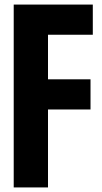

<svg xmlns="http://www.w3.org/2000/svg" viewBox="-20 -820 446 840"><path d="M40 0V-800H386V-668H190V-473H376V-341H190V0Z"/></svg>

Font: Big Shoulders Display Black
Style: Regular
Weight: 900
Designer: Patric King
Foundry: XO Type Co
Version: Version 1.000; ttfautohint (v1.8.2)